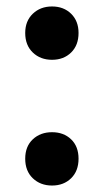

<svg xmlns="http://www.w3.org/2000/svg" viewBox="-20 -564 322 594"><path d="M141 -379Q105 -379 81.5 -401.5Q58 -424 58 -462Q58 -499 81.5 -521.5Q105 -544 141 -544Q177 -544 200 -521.5Q223 -499 223 -462Q223 -424 200 -401.5Q177 -379 141 -379ZM141 10Q105 10 81.5 -12.5Q58 -35 58 -73Q58 -111 81.5 -133Q105 -155 141 -155Q177 -155 200 -133Q223 -111 223 -73Q223 -35 200 -12.5Q177 10 141 10Z"/></svg>

Font: Kufam SemiBold
Style: Regular
Weight: 600
Designer: Wael Morcos, Artur Schmal
Foundry: Original Type
Version: Version 1.300; ttfautohint (v1.8.3)